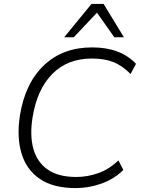

<svg xmlns="http://www.w3.org/2000/svg" viewBox="-20 -956 724 984"><path d="M368 8Q254 8 185 -38.5Q116 -85 90.5 -169Q65 -253 82 -364Q109 -531 206.5 -622.5Q304 -714 454 -713Q597 -713 677 -629L649 -577Q605 -621 559.5 -638.5Q514 -656 451 -656Q326 -656 248 -577Q170 -498 147 -355Q132 -262 151 -193.5Q170 -125 224.5 -87Q279 -49 371 -49Q429 -49 484.5 -69Q540 -89 587 -134L612 -85Q566 -39 501 -15.5Q436 8 368 8ZM309 -765 449 -936H511L615 -765H566L477 -891L358 -765Z"/></svg>

Font: Mulish Light
Style: Italic
Weight: 300
Italic angle: -9°
Designer: Vernon Adams
Foundry: Vernon Adams
Version: Version 3.603; ttfautohint (v1.8.3)